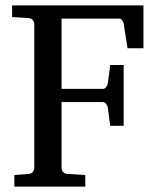

<svg xmlns="http://www.w3.org/2000/svg" viewBox="-20 -691 581 711"><path d="M452.1 -512.2 438 -604Q436.5 -611.3 432.1 -616.7Q427.7 -622.1 420.9 -622.1H208V-361.8H360.8Q367.7 -361.8 372.8 -368.2Q377.9 -374.5 378.9 -379.9L388.2 -450.2H438V-225.1H388.2L378.9 -294.9Q377.9 -300.3 372.6 -306.6Q367.2 -313 360.8 -313H208V-68.8Q208 -61.5 213.1 -54.7Q218.3 -47.9 229 -46.9L295.9 -43V0H33.2V-43L85.9 -46.9Q96.7 -47.9 101.8 -54.7Q106.9 -61.5 106.9 -68.8V-602.1Q106.9 -609.4 101.8 -616.2Q96.7 -623 85.9 -624L24.9 -627.9V-670.9H511.2V-512.2Z"/></svg>

Font: BabelStone Ogham
Style: Regular
Weight: 400
Designer: Andrew West
Foundry: BabelStone
Version: Version 2.02 March 14, 2022